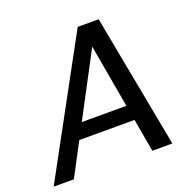

<svg xmlns="http://www.w3.org/2000/svg" viewBox="-141 -823 944 947"><g transform="rotate(-20 330.5 -350.0)"><path d="M-17 0 364 -700H474L606 0H501L398 -584L89 0ZM116 -173 156 -252H513L526 -173Z"/></g></svg>

Font: DM Sans 16pt Medium
Style: Italic
Weight: 500
Italic angle: -10°
Version: Version 4.004;gftools[0.9.30]